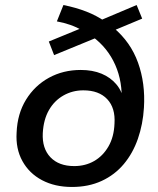

<svg xmlns="http://www.w3.org/2000/svg" viewBox="-20 -734 629 763"><path d="M266 9Q198 9 147 -18Q96 -45 69 -94Q42 -143 46 -207Q49 -282 83.5 -338Q118 -394 174.5 -425Q231 -456 301 -456Q348 -456 384 -441Q420 -426 443.5 -397.5Q467 -369 474 -325H463Q468 -408 438 -476Q408 -544 347 -589L368 -586L195 -515L174 -569L308 -624L307 -613Q285 -626 259.5 -635Q234 -644 206 -649L232 -714Q282 -704 323 -688Q364 -672 397 -649L376 -652L523 -714L545 -660L430 -612L431 -624Q499 -567 528.5 -485Q558 -403 552 -306Q548 -240 528 -182.5Q508 -125 472 -82Q436 -39 384 -15Q332 9 266 9ZM275 -74Q319 -74 354 -94Q389 -114 411 -152Q433 -190 435 -243Q439 -305 406 -340Q373 -375 311 -375Q268 -375 232 -354.5Q196 -334 174.5 -296.5Q153 -259 150 -205Q147 -144 180.5 -109Q214 -74 275 -74Z"/></svg>

Font: Nunito Sans 10pt SemiBold
Style: Italic
Weight: 600
Italic angle: -9°
Designer: Vernon Adams
Foundry: Vernon Adams
Version: Version 3.101;gftools[0.9.27]